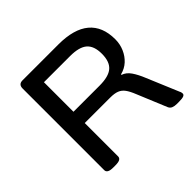

<svg xmlns="http://www.w3.org/2000/svg" viewBox="-169 -884 1071 1071"><g transform="rotate(-45 366.0 -349.0)"><path d="M152 2Q128 2 117 -4.5Q106 -11 106 -23V-667Q106 -700 138 -700H421Q543 -700 604.5 -648.5Q666 -597 666 -496Q666 -458 651.5 -424.5Q637 -391 611.5 -367.5Q586 -344 550 -335V-331Q578 -322 597.5 -293.5Q617 -265 634 -223L713 -35Q716 -30 717 -24.5Q718 -19 718 -16Q718 -7 707.5 -2.5Q697 2 672 2H653Q636 2 623.5 -3Q611 -8 605 -21L532 -197Q518 -232 504 -251Q490 -270 469.5 -278Q449 -286 416 -286H215V-23Q215 -11 204.5 -4.5Q194 2 168 2ZM215 -375H421Q493 -375 524.5 -402.5Q556 -430 556 -492Q556 -553 524.5 -580.5Q493 -608 421 -608H215Z"/></g></svg>

Font: Asap Expanded Medium
Style: Regular
Weight: 500
Width: 7
Designer: Pablo Cosgaya
Foundry: Omnibus-Type
Version: Version 3.001